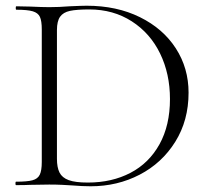

<svg xmlns="http://www.w3.org/2000/svg" viewBox="-20 -647 728 671"><path d="M232 1Q218 0 197.5 -1Q177 -2 152 -2L86 -1Q68 0 36 0Q34 0 34 -6Q34 -12 36 -12Q75 -12 93.5 -17Q112 -22 119 -36.5Q126 -51 126 -81V-544Q126 -574 119.5 -588Q113 -602 94.5 -607.5Q76 -613 37 -613Q35 -613 35 -619Q35 -625 37 -625L86 -624Q128 -622 152 -622Q187 -622 223 -625Q267 -627 283 -627Q388 -627 469 -587Q550 -547 594.5 -478Q639 -409 639 -323Q639 -226 592.5 -151.5Q546 -77 468 -36.5Q390 4 297 4Q268 4 232 1ZM574 -301Q574 -389 539.5 -460Q505 -531 440.5 -572.5Q376 -614 292 -614Q248 -614 224.5 -609Q201 -604 190 -588.5Q179 -573 179 -542V-92Q179 -62 188 -44Q197 -26 220 -17.5Q243 -9 287 -9Q371 -9 436 -43Q501 -77 537.5 -143Q574 -209 574 -301Z"/></svg>

Font: Cormorant SC Light
Style: Regular
Weight: 300
Designer: Christian Thalmann (Catharsis Fonts)
Foundry: Catharsis Fonts
Version: Version 4.000